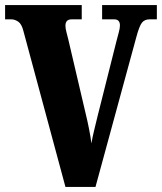

<svg xmlns="http://www.w3.org/2000/svg" viewBox="-20 -734 636 754"><path d="M72 -612Q65 -640 51.5 -649Q38 -658 25 -658H0V-714H301V-658H261Q237 -658 237 -633Q237 -622 241 -607.5Q245 -593 248 -580L318 -281Q323 -261 329.5 -228.5Q336 -196 339 -171Q343 -195 350 -223.5Q357 -252 363 -277L437 -571Q442 -591 446.5 -607Q451 -623 451 -634Q451 -658 429 -658H381V-714H596V-658H567Q548 -658 537.5 -645Q527 -632 515 -587L355 0H237Z"/></svg>

Font: Noto Serif Armenian ExtraCondensed Black
Style: Regular
Weight: 900
Width: 2
Designer: Monotype Design Team
Foundry: Monotype Imaging Inc.
Version: Version 2.008; ttfautohint (v1.8.4.7-5d5b)